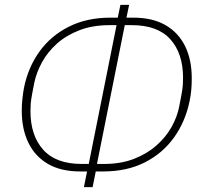

<svg xmlns="http://www.w3.org/2000/svg" viewBox="-20 -745 846 794"><path d="M327 29 340 -36H312Q232 -36 178.5 -67Q125 -98 97.5 -154.5Q70 -211 70 -287Q70 -311 72.5 -335Q75 -359 79 -381Q96 -466 143 -531.5Q190 -597 264.5 -634.5Q339 -672 436 -672H467L478 -725H514L503 -672H531Q611 -672 664.5 -641Q718 -610 745.5 -554Q773 -498 773 -421Q773 -396 771 -373Q769 -350 764 -327Q747 -243 700 -177Q653 -111 579 -73.5Q505 -36 407 -36H376L363 29ZM347 -67 462 -641H433Q363 -641 308.5 -620Q254 -599 215.5 -564.5Q177 -530 154 -488Q131 -446 122 -404L113 -357Q108 -330 107 -316Q106 -302 106 -285Q106 -185 158.5 -126Q211 -67 318 -67ZM381 -67H410Q480 -67 534 -88Q588 -109 627 -143.5Q666 -178 689.5 -220Q713 -262 721 -304L730 -351Q735 -378 736 -392.5Q737 -407 737 -423Q737 -524 684.5 -582.5Q632 -641 525 -641H496Z"/></svg>

Font: IBM Plex Sans ExtraLight
Style: Italic
Weight: 250
Italic angle: -11.31°
Designer: Mike Abbink, Paul van der Laan, Pieter van Rosmalen
Foundry: Bold Monday
Version: Version 3.201